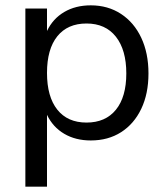

<svg xmlns="http://www.w3.org/2000/svg" viewBox="-20 -519 622 719"><path d="M536 -244Q536 -168 509 -111.5Q482 -55 433.5 -24Q385 7 320 7Q263 7 220.5 -18Q178 -43 156 -89V180H75V-487H156V-403Q178 -449 220.5 -474Q263 -499 320 -499Q384 -499 433 -467Q482 -435 509 -377.5Q536 -320 536 -244ZM453 -244Q453 -332 414 -381.5Q375 -431 304 -431Q233 -431 194.5 -383Q156 -335 156 -246Q156 -157 194.5 -108.5Q233 -60 304 -60Q375 -60 414 -108Q453 -156 453 -244Z"/></svg>

Font: wassup Sans
Style: Regular
Weight: 400
Version: Version 2.001